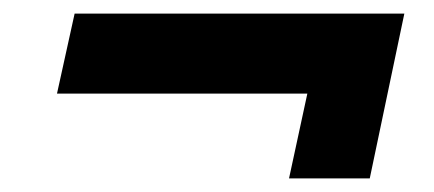

<svg xmlns="http://www.w3.org/2000/svg" viewBox="-20 -425 640 283"><path d="M90 -405H576L525 -162H406L433 -287H64Z"/></svg>

Font: Epunda Sans ExtraBold
Style: Italic
Weight: 800
Italic angle: -12.0243°
Designer: Simon Atzbach
Foundry: typofactur
Version: Version 2.204; ttfautohint (v1.8.4.7-5d5b)